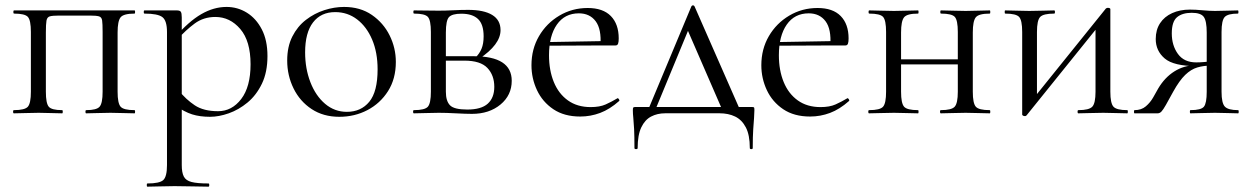

<svg xmlns="http://www.w3.org/2000/svg" viewBox="-20 -425 4695 720"><path d="M484.6 -12Q486.6 -12 486.6 -6Q486.6 0 484.6 0Q465.2 0 441.7 -1Q418.2 -2 394.4 -2Q369.4 -2 345.4 -1Q321.4 0 303.2 0Q300.4 0 300.4 -6Q300.4 -12 303.2 -12Q342.4 -12 353.6 -25Q364.8 -38 364.8 -81V-305Q364.8 -335.9 363 -348.3Q361.2 -360.8 351.1 -363.7Q341 -366.6 317.2 -366.6H201.4Q176.7 -366.6 166.6 -363.6Q156.6 -360.6 154.3 -347.7Q152 -334.8 152 -303V-81Q152 -38 162.7 -25Q173.3 -12 213.2 -12Q215.4 -12 215.4 -6Q215.4 0 213.2 0Q194.4 0 171.4 -1Q148.4 -2 125.4 -2Q99.7 -2 75.6 -1Q51.5 0 32 0Q29 0 29 -6Q29 -12 32 -12Q73.4 -12 84.6 -25Q95.8 -38 95.8 -81V-305Q95.8 -349 84.6 -361.5Q73.4 -374 33 -374Q30 -374 30 -380Q30 -386 33 -386H484.6Q486.6 -386 486.6 -380Q486.6 -374 484.6 -374Q443.4 -374 432.2 -360Q421 -346 421 -303V-81Q421 -38 432.2 -25Q443.4 -12 484.6 -12Z M532.6 275Q530.4 275 530.4 269Q530.4 263 532.6 263Q578.8 263 592.5 250Q606.2 237 606.2 194V-305Q606.2 -347.4 589.1 -360.7Q572 -374 521.8 -374Q519 -374 519 -380Q519 -386 521.8 -386Q547.2 -386 569.8 -386Q592.4 -386 610.9 -386Q629.4 -386 642.8 -386Q654.4 -386 658 -380.9Q661.6 -375.8 661.6 -359.8V194Q661.6 222 669.3 237Q677 252 698.4 257.5Q719.8 263 761.8 263Q764.8 263 764.8 269Q764.8 275 761.8 275Q735.4 275 702.8 274Q670.2 273 634.4 273Q606.4 273 579.5 274Q552.6 275 532.6 275ZM767.6 13Q729.4 13 700.3 3.8Q671.2 -5.4 635.6 -30.4L650.6 -85.4Q677.4 -52 710.5 -30Q743.6 -8 797.8 -8Q849.6 -8 884.6 -53.8Q919.6 -99.6 919.6 -184Q919.6 -271.2 881 -316.3Q842.4 -361.4 787.6 -361.4Q743.4 -361.4 710 -336.8Q676.6 -312.2 645.8 -277.6L636.6 -285.6Q687.6 -344.6 734.5 -371.8Q781.4 -399 829.6 -399Q870.8 -399 905.6 -377.5Q940.4 -356 961.7 -315Q983 -274 983 -215Q983 -154.2 962.1 -111Q941.2 -67.8 908.2 -40.5Q875.2 -13.2 837.9 -0.1Q800.6 13 767.6 13Z M1252.4 13Q1192.6 13 1148.6 -16Q1104.6 -45 1080.8 -93.5Q1057 -142 1057 -198Q1057 -250 1076.2 -288Q1095.4 -326 1127.2 -350.5Q1159 -375 1196.4 -387Q1233.8 -399 1270.2 -399Q1331 -399 1374.5 -369Q1418 -339 1441.2 -292Q1464.4 -245 1464.4 -192.8Q1464.4 -129.4 1435.1 -83.3Q1405.8 -37.2 1357.8 -12.1Q1309.8 13 1252.4 13ZM1280.8 -5.6Q1333.6 -5.6 1364.8 -43.4Q1396 -81.2 1396 -165Q1396 -228.4 1375.5 -276.6Q1355 -324.8 1319.2 -352.2Q1283.4 -379.6 1237 -379.6Q1183.6 -379.6 1153.9 -341Q1124.2 -302.4 1124.2 -228.6Q1124.2 -167.8 1144 -116.7Q1163.8 -65.6 1199.2 -35.6Q1234.6 -5.6 1280.8 -5.6Z M1625.4 -385Q1651 -385 1679.3 -386.5Q1707.6 -388 1735.8 -388Q1794.4 -388 1825.7 -369Q1857 -350 1857 -312Q1857 -257.8 1776.2 -204L1763.4 -209.6Q1778 -223.6 1785.8 -242.3Q1793.6 -261 1793.6 -288.6Q1793.6 -334 1772.5 -353.8Q1751.4 -373.6 1710.2 -373.6Q1676 -373.6 1664 -361.2Q1652 -348.8 1652 -303V-81Q1652 -46 1667.6 -30.1Q1683.2 -14.2 1732.2 -14.2Q1784.8 -14.2 1809.2 -36.3Q1833.6 -58.4 1833.6 -99.4Q1833.6 -142.8 1807.7 -170.2Q1781.8 -197.6 1721.2 -197.6H1629.4L1628.4 -214.2H1756.2Q1899 -214.2 1899 -122Q1899 -68 1856.8 -33Q1814.6 2 1750 2Q1726.4 2 1689.9 0Q1653.4 -2 1625.4 -2Q1599.8 -2 1575.7 -1Q1551.6 0 1532 0Q1529 0 1529 -6Q1529 -12 1532 -12Q1573.4 -12 1584.6 -25Q1595.8 -38 1595.8 -81V-305Q1595.8 -349 1584.6 -361.5Q1573.4 -374 1533 -374Q1530 -374 1530 -380Q1530 -386 1533 -386Q1551.6 -386 1575.7 -385.5Q1599.8 -385 1625.4 -385Z M2156 12Q2095.8 12 2055.1 -15.4Q2014.4 -42.8 1993.7 -86.9Q1973 -131 1973 -180.4Q1973 -241 2001.2 -289.4Q2029.4 -337.8 2077.6 -366.4Q2125.8 -395 2183.8 -395Q2241.2 -395 2270.7 -364.8Q2300.2 -334.6 2300.2 -280.8Q2300.2 -267.8 2297.8 -261.2Q2295.4 -254.6 2288.4 -254.6H2231.6Q2236 -315.6 2213.8 -345.3Q2191.6 -375 2150.6 -375Q2097.8 -375 2068.3 -332.8Q2038.8 -290.6 2038.8 -217.8Q2038.8 -161.4 2056.8 -117.4Q2074.8 -73.4 2109.8 -48.4Q2144.8 -23.4 2195 -23.4Q2229 -23.4 2251.1 -33.3Q2273.2 -43.2 2295 -56.2Q2297 -58.2 2300.5 -53.8Q2304 -49.4 2302 -46.4Q2266.6 -15 2230.5 -1.5Q2194.4 12 2156 12ZM2021.4 -253.6 2020.4 -267 2246.6 -271V-254.6Z M2405.2 -0.4 2572.6 -401Q2574.6 -405 2578.7 -405Q2582.8 -405 2584.6 -401L2760.6 -0.4H2694L2554.6 -321.4L2577.6 -352L2432.2 -0.4ZM2359.2 130.2Q2359.2 85 2357.9 59.1Q2356.6 33.2 2354.9 17.2Q2353.2 1.2 2353.2 -12Q2353.2 -20 2354.8 -21.9Q2356.4 -23.8 2363.4 -23.8H2799.4Q2806.6 -23.8 2807.8 -21.9Q2809 -20 2809 -12Q2809 0.4 2807.7 17.1Q2806.4 33.8 2804.6 60.1Q2802.8 86.4 2802.8 130.2Q2802.8 134.2 2797.3 134.2Q2791.8 134.2 2791.8 130.2Q2791.8 81.2 2776.9 52.7Q2762 24.2 2736.7 12Q2711.4 -0.2 2678.2 -0.2H2474.8Q2445 -0.2 2421.7 12Q2398.4 24.2 2384.8 52.7Q2371.2 81.2 2371.2 130.2Q2371.2 134.2 2365.2 134.2Q2359.2 134.2 2359.2 130.2Z M3018 12Q2957.8 12 2917.1 -15.4Q2876.4 -42.8 2855.7 -86.9Q2835 -131 2835 -180.4Q2835 -241 2863.2 -289.4Q2891.4 -337.8 2939.6 -366.4Q2987.8 -395 3045.8 -395Q3103.2 -395 3132.7 -364.8Q3162.2 -334.6 3162.2 -280.8Q3162.2 -267.8 3159.8 -261.2Q3157.4 -254.6 3150.4 -254.6H3093.6Q3098 -315.6 3075.8 -345.3Q3053.6 -375 3012.6 -375Q2959.8 -375 2930.3 -332.8Q2900.8 -290.6 2900.8 -217.8Q2900.8 -161.4 2918.8 -117.4Q2936.8 -73.4 2971.8 -48.4Q3006.8 -23.4 3057 -23.4Q3091 -23.4 3113.1 -33.3Q3135.2 -43.2 3157 -56.2Q3159 -58.2 3162.5 -53.8Q3166 -49.4 3164 -46.4Q3128.6 -15 3092.5 -1.5Q3056.4 12 3018 12ZM2883.4 -253.6 2882.4 -267 3108.6 -271V-254.6Z M3329.4 -183.4V-202.6H3598.4V-183.4ZM3302.8 -81V-305Q3302.8 -349 3291.6 -361.5Q3280.4 -374 3240 -374Q3237 -374 3237 -380Q3237 -386 3240 -386Q3258.6 -386 3282.7 -385Q3306.8 -384 3332.4 -384Q3356.2 -384 3380.2 -385Q3404.2 -386 3422.6 -386Q3424.6 -386 3424.6 -380Q3424.6 -374 3422.6 -374Q3381.4 -374 3370.2 -360Q3359 -346 3359 -303V-81Q3359 -38 3370.2 -25Q3381.4 -12 3422.6 -12Q3424.6 -12 3424.6 -6Q3424.6 0 3422.6 0Q3403.2 0 3379.7 -1Q3356.2 -2 3332.4 -2Q3306.7 -2 3282.6 -1Q3258.5 0 3239 0Q3236 0 3236 -6Q3236 -12 3239 -12Q3280.4 -12 3291.6 -25Q3302.8 -38 3302.8 -81ZM3571.8 -81V-305Q3571.8 -349 3560.6 -361.5Q3549.4 -374 3509 -374Q3506 -374 3506 -380Q3506 -386 3509 -386Q3527.6 -386 3551.7 -385Q3575.8 -384 3601.4 -384Q3625.2 -384 3649.2 -385Q3673.2 -386 3691.6 -386Q3693.6 -386 3693.6 -380Q3693.6 -374 3691.6 -374Q3650.4 -374 3639.2 -360Q3628 -346 3628 -303V-81Q3628 -38 3639.2 -25Q3650.4 -12 3691.6 -12Q3693.6 -12 3693.6 -6Q3693.6 0 3691.6 0Q3672.2 0 3648.7 -1Q3625.2 -2 3601.4 -2Q3575.8 -2 3551.1 -1Q3526.5 0 3508.1 0Q3505 0 3505 -6Q3505 -12 3507.9 -12Q3548.6 -12 3560.2 -25Q3571.8 -38 3571.8 -81Z M3823.4 10.4Q3819.2 10.4 3816.2 8.5Q3813.2 6.7 3813.2 4.8V-305Q3813.2 -349 3801.7 -361.5Q3790.2 -374 3749.6 -374Q3747.6 -374 3747.6 -380Q3747.6 -386 3749.6 -386Q3769 -386 3791.1 -385Q3813.2 -384 3839.8 -384Q3869 -384 3892.2 -385Q3915.4 -386 3933.2 -386Q3936.2 -386 3936.2 -380Q3936.2 -374 3933.2 -374Q3892.7 -374 3880.7 -361.5Q3868.6 -349 3868.6 -305V-53.4L3847.6 -46.2L4127 -393Q4130.8 -395.6 4133.6 -395.6Q4143.8 -395.6 4143.8 -390.6V-81Q4143.8 -38 4155.4 -25Q4167 -12 4207.5 -12Q4209.4 -12 4209.4 -6Q4209.4 0 4207.3 0Q4187.9 0 4164.8 -1Q4141.7 -2 4117.1 -2Q4091.4 -2 4066.8 -1Q4042.2 0 4023.6 0Q4020.8 0 4020.8 -6Q4020.8 -12 4023.7 -12Q4064.1 -12 4076.2 -25Q4088.2 -38 4088.2 -81V-333.8L4110.4 -340.8L3830 7.2Q3829 8.4 3827.5 9.4Q3826 10.4 3823.4 10.4Z M4623 -12Q4625.2 -12 4625.2 -6Q4625.2 0 4623 0Q4606 0 4583.5 -1Q4561 -2 4536.2 -2Q4509 -2 4486.5 -1Q4464 0 4444 0Q4442 0 4442 -6Q4442 -12 4444 -12Q4484.2 -12 4494.7 -25Q4505.2 -38 4505.2 -81V-181L4521 -179Q4493.4 -179 4469.8 -172Q4446.2 -165 4424.5 -144.1Q4402.8 -123.2 4379.4 -81Q4362 -49 4352 -31.4Q4342 -13.8 4335.6 -6.9Q4329.2 0 4321 0H4234.4Q4232.4 0 4232.4 -6Q4232.4 -12 4234.4 -12Q4260.2 -12 4276.9 -26.3Q4293.6 -40.6 4304.4 -59.6Q4315.2 -78.6 4323.2 -93Q4347.8 -134.6 4384 -157.3Q4420.2 -180 4462 -180L4469 -177Q4381.4 -177 4347.7 -205.7Q4314 -234.4 4314 -278.6Q4314 -313.2 4330.2 -337.9Q4346.4 -362.6 4375.5 -375.8Q4404.6 -389 4442.4 -389Q4463.4 -389 4489.2 -386.5Q4515 -384 4536.2 -384Q4561 -384 4582.6 -385Q4604.2 -386 4622 -386Q4624.2 -386 4624.2 -380Q4624.2 -374 4622 -374Q4585 -374 4572.9 -361.5Q4560.8 -349 4560.8 -305V-81Q4560.8 -38 4573.4 -25Q4586 -12 4623 -12ZM4374.2 -299.8Q4374.2 -254.6 4397.2 -222.8Q4420.2 -191 4466 -191Q4480 -191 4497 -192.5Q4514 -194 4524 -196L4505.2 -188.2V-303Q4505.2 -346.4 4494.1 -361.7Q4483 -377 4449 -377Q4413.6 -377 4393.9 -360.5Q4374.2 -344 4374.2 -299.8Z"/></svg>

Font: Cormorant Garamond Light
Style: Regular
Weight: 300
Designer: Christian Thalmann (Catharsis Fonts)
Foundry: Catharsis Fonts
Version: Version 4.001